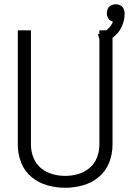

<svg xmlns="http://www.w3.org/2000/svg" viewBox="-20 -878 615 906"><path d="M456 -673 442 -716Q497 -733 513 -776Q508 -777 504 -779Q494 -784 489 -794.5Q484 -805 484 -816Q484 -827 489 -837.5Q494 -848 504.5 -853Q515 -858 526 -858Q537 -858 547.5 -853Q558 -848 563 -837.5Q568 -827 568 -816V-813Q568 -781 554 -751Q540 -721 513.5 -701.5Q487 -682 456 -673ZM288 8Q245 8 203.5 -3.5Q162 -15 128.5 -43Q95 -71 79.5 -111.5Q64 -152 64 -195V-735H126V-195Q126 -164 137.5 -134.5Q149 -105 173 -85Q197 -65 227 -56.5Q257 -48 288 -48Q318 -48 348 -56.5Q378 -65 402 -85Q426 -105 437.5 -134.5Q449 -164 449 -195V-735H511V-195Q511 -152 495.5 -111.5Q480 -71 446.5 -43Q413 -15 371.5 -3.5Q330 8 288 8Z"/></svg>

Font: Jozsika Light
Style: Regular
Weight: 300
Monospace: yes
Designer: Belleve Invis
Foundry: Belleve Invis
Version: 2.1.0